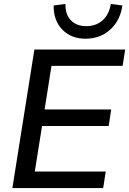

<svg xmlns="http://www.w3.org/2000/svg" viewBox="-20 -957 657 977"><path d="M43 0 155 -705H617L604 -622H242L207 -400H546L533 -316H194L157 -84H518L505 0ZM415 -760Q342 -760 297 -806.5Q252 -853 253 -929L313 -937Q312 -883 341 -853.5Q370 -824 419 -824Q469 -824 502 -853.5Q535 -883 544 -937L603 -929Q591 -851 540 -805.5Q489 -760 415 -760Z"/></svg>

Font: Mulish SemiBold
Style: Italic
Weight: 600
Italic angle: -9°
Designer: Vernon Adams
Foundry: Vernon Adams
Version: Version 3.603; ttfautohint (v1.8.3)